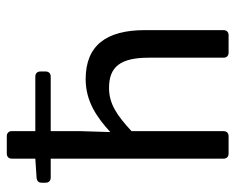

<svg xmlns="http://www.w3.org/2000/svg" viewBox="-86 -630 716 585"><g transform="rotate(-90 272.5 -338.0)"><path d="M323.2 -435.5C255.9 -435.5 207 -401.4 162.1 -360.4L165 -454.1V-542H331.1C340.8 -542 346.7 -547.9 346.7 -557.6V-573.2C346.7 -583 340.8 -588.9 331.1 -588.9H165V-660.2C165 -669.9 159.2 -675.8 149.4 -675.8H96.7C86.9 -675.8 81.1 -669.9 81.1 -660.2V-588.9L22.5 -585C12.7 -584 7.8 -579.1 7.8 -569.3V-557.6C7.8 -547.9 13.7 -542 23.4 -542H81.1V-15.6C81.1 -5.9 86.9 0 96.7 0H149.4C159.2 0 165 -5.9 165 -15.6V-295.9C213.9 -340.8 248 -364.3 296.9 -364.3C361.3 -364.3 388.7 -329.1 388.7 -243.2V-15.6C388.7 -5.9 394.5 0 404.3 0H457C466.8 0 472.7 -5.9 472.7 -15.6V-254.9C472.7 -373 425.8 -435.5 323.2 -435.5Z"/></g></svg>

Font: Ed Sans Neue
Style: Regular
Weight: 400
Designer: Stephen Hutchings
Version: Version 1.004;PS 001.004;hotconv 1.0.88;makeotf.lib2.5.64775